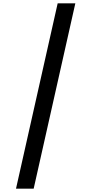

<svg xmlns="http://www.w3.org/2000/svg" viewBox="-20 -906 548 1152"><path d="M432 -886H326L76 226H182Z"/></svg>

Font: Noto Sans Kannada UI SemiCondensed SemiBold
Style: Regular
Weight: 600
Width: 4
Designer: Jelle Bosma - Monotype Design Team
Foundry: Monotype Imaging Inc.
Version: Version 2.006